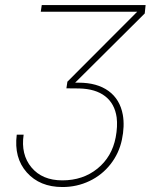

<svg xmlns="http://www.w3.org/2000/svg" viewBox="-20 -731 597 761"><path d="M557.1 -710.9 553.7 -677.7 277.8 -403.3H292Q364.7 -403.3 410.2 -370.4Q455.6 -337.4 466.8 -275.9Q474.6 -231 463.1 -177Q451.7 -123 418 -80.1Q384.3 -37.1 334.5 -13.4Q284.7 10.3 227.5 10.3Q137.7 10.3 86.2 -47.6Q34.7 -105.5 46.4 -197.3H73.7Q62 -118.7 104.7 -67.4Q147.5 -16.1 227.1 -16.1Q308.6 -16.1 366.2 -62.7Q423.8 -109.4 438.5 -186.5Q446.8 -230 442.4 -265.6Q434.6 -320.3 396.7 -349.6Q358.9 -378.9 293.9 -380.4L243.2 -380.9L247.1 -407.2L523.9 -684.6H141.6L145.5 -710.9Z"/></svg>

Font: Roboto Thin
Style: Italic
Weight: 250
Italic angle: -12°
Designer: Google
Version: Version 2.134; 2016